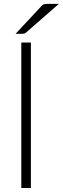

<svg xmlns="http://www.w3.org/2000/svg" viewBox="-20 -940 314 960"><path d="M134.5 -727.5V0H86.5V-727.5ZM274 -920.5 110 -777Q105.5 -773 101 -772Q96.5 -771 90.5 -771H58L187 -909.5Q193 -916.5 199.2 -918.5Q205.5 -920.5 217.5 -920.5Z"/></svg>

Font: Lato 2
Style: Regular
Weight: 300
Designer: Lukasz Dziedzic with Adam Twardoch and Botio Nikoltchev
Foundry: tyPoland Lukasz Dziedzic
Version: Version 2.015; 2015-08-06; http://www.latofonts.com/